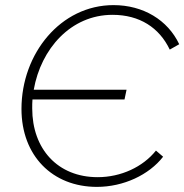

<svg xmlns="http://www.w3.org/2000/svg" viewBox="-20 -723 721 751"><path d="M359 8C463 8 563 -39 618 -110L590 -134C539 -70 453 -30 362 -30C206 -30 106 -140 106 -299C106 -311 106 -322 107 -334H467L475 -372H112C140 -532 257 -665 420 -665C526 -665 603 -615 644 -529L681 -550C636 -645 540 -703 424 -703C217 -703 64 -513 64 -297C64 -114 185 8 359 8Z"/></svg>

Font: Fixel Display ExtraLight
Style: Italic
Weight: 200
Italic angle: -10°
Designer: AlfaBravo + MacPaw
Foundry: Kyrylo Tkachov, Marchela Mozhyna, Serhii Makarenko, Maria Weinstein, Zakhar Kryvoshyya
Version: Version 1.210;Glyphs 3.2 (3217)